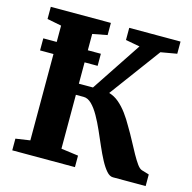

<svg xmlns="http://www.w3.org/2000/svg" viewBox="-108 -851 962 960"><g transform="rotate(15 373.0 -371.5)"><path d="M38 0V-60.5L112.5 -71.5V-665.5L38.5 -680V-743H349.5V-680L273.5 -665.5V-408H346.5L518 -666.5L444.5 -680V-743H710V-680L626.5 -665.5L432 -402.5Q460 -394.5 483.5 -374.5Q507 -354.5 527.5 -326.8Q548 -299 565.5 -267.5Q586 -233.5 603.5 -200.2Q621 -167 636.5 -139.2Q652 -111.5 665.2 -93.2Q678.5 -75 690.5 -71.5L728.5 -60V0H559Q542 0 525.8 -18.5Q509.5 -37 493.2 -67.5Q477 -98 461 -134.8Q445 -171.5 429 -208Q412.5 -245.5 394 -278.2Q375.5 -311 355.5 -330.8Q335.5 -350.5 314 -350.5H273.5V-71.5L362.5 -59.5V0ZM341 -581V-518.5H43V-581Z"/></g></svg>

Font: Merriweather 28pt ExtraBold
Style: Regular
Weight: 800
Version: Version 2.100